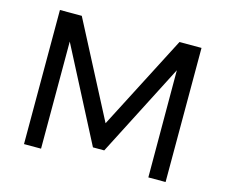

<svg xmlns="http://www.w3.org/2000/svg" viewBox="-99 -834 1137 968"><g transform="rotate(15 469.5 -350.0)"><path d="M100 -700H214L470 -208L724 -700H839V0H749L748 -559L499 -74H440L189 -559V0H100Z"/></g></svg>

Font: Gontserrat
Style: Regular
Weight: 400
Designer: Julieta Ulanovsky
Foundry: Julieta Ulanovsky
Version: Version 6.001